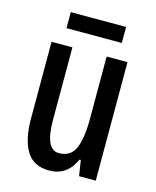

<svg xmlns="http://www.w3.org/2000/svg" viewBox="-107 -762 685 845"><g transform="rotate(15 235.5 -339.0)"><path d="M408 -540V0H332L321 -71H315Q279 10 198 10Q125 10 93.5 -43.5Q62 -97 62 -188V-540H157V-210Q157 -75 219 -75Q272 -75 292.5 -120Q313 -165 313 -256V-540ZM362 -688V-615H110V-688Z"/></g></svg>

Font: Noto Sans Gurmukhi ExtraCondensed Medium
Style: Regular
Weight: 500
Width: 2
Designer: Jelle Bosma - Monotype Design Team
Foundry: Monotype Imaging Inc.
Version: Version 2.004; ttfautohint (v1.8.4.7-5d5b)